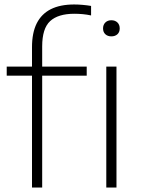

<svg xmlns="http://www.w3.org/2000/svg" viewBox="-20 -838 630 858"><path d="M123 0V-627.5Q123 -691.5 144.2 -733.8Q165.5 -776 207.2 -797Q249 -818 311.5 -818Q330 -818 349.8 -816.2Q369.5 -814.5 387 -811.5V-769Q368.5 -773 349.5 -774.8Q330.5 -776.5 312 -776.5Q240 -776.5 204.2 -743.8Q168.5 -711 168.5 -630.5V0ZM10 -500V-540.5H367.5V-500ZM455 0V-540.5H500.5V0ZM477.5 -675.5Q461 -675.5 450.8 -685Q440.5 -694.5 440.5 -711Q440.5 -727.5 450.8 -737.5Q461 -747.5 477.5 -747.5Q494.5 -747.5 504.8 -737.5Q515 -727.5 515 -711Q515 -694.5 504.8 -685Q494.5 -675.5 477.5 -675.5Z"/></svg>

Font: Encode Sans SemiExpanded ExtraLight
Style: Regular
Weight: 250
Width: 6
Designer: Multiple Designers
Foundry: Impallari Type
Version: Version 3.002